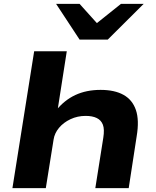

<svg xmlns="http://www.w3.org/2000/svg" viewBox="-20 -969 803 989"><path d="M44 0 156 -705H324L276 -398H267Q311 -453 368 -479.5Q425 -506 498 -506Q570 -506 616 -480.5Q662 -455 680 -402.5Q698 -350 684 -267L643 0H471L512 -259Q519 -303 510 -326.5Q501 -350 478.5 -361Q456 -372 421 -372Q379 -372 343 -355Q307 -338 284 -310.5Q261 -283 256 -250L216 0ZM390 -765 269 -949H390L479 -850L603 -949H720L535 -765Z"/></svg>

Font: Nunito Sans 10pt Expanded ExtraBold
Style: Italic
Weight: 800
Width: 7
Italic angle: -9°
Designer: Vernon Adams
Foundry: Vernon Adams
Version: Version 3.101;gftools[0.9.27]